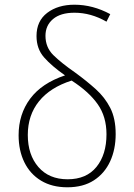

<svg xmlns="http://www.w3.org/2000/svg" viewBox="-20 -785 570 815"><path d="M266 10Q201 10 154.5 -18Q108 -46 83.5 -96Q59 -146 59 -211Q59 -300 108 -366Q157 -432 256 -465Q199 -505 167 -541.5Q135 -578 135 -632Q135 -696 180.5 -730.5Q226 -765 296 -765Q374 -765 448 -725L432 -693Q366 -731 296 -731Q237 -731 205 -704Q173 -677 173 -633Q173 -584 206.5 -551Q240 -518 299 -477Q347 -442 386 -407Q425 -372 448 -327Q471 -282 471 -216Q471 -151 447.5 -100Q424 -49 378.5 -19.5Q333 10 266 10ZM267 -24Q347 -24 389.5 -76.5Q432 -129 432 -215Q432 -290 394.5 -343Q357 -396 284 -443Q193 -414 145.5 -355Q98 -296 98 -212Q98 -128 143 -76Q188 -24 267 -24Z"/></svg>

Font: Noto Sans Mono Condensed ExtraLight
Style: Regular
Weight: 200
Width: 3
Designer: Monotype Design Team
Foundry: Monotype Imaging Inc.
Version: Version 2.014; ttfautohint (v1.8.4.7-5d5b)